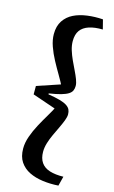

<svg xmlns="http://www.w3.org/2000/svg" viewBox="-135 -801 588 994"><g transform="rotate(15 159.5 -303.5)"><path d="M240 -227Q240 -213 232.5 -193.5Q225 -174 214 -151Q203 -128 191.5 -103.5Q180 -79 172.5 -54.5Q165 -30 165 -7Q165 28 180.5 50.5Q196 73 226.5 82.5Q257 92 300 91L287 142Q244 145 203 139.5Q162 134 130.5 118.5Q99 103 80 75Q61 47 61 3Q61 -28 73 -62Q85 -96 103 -129.5Q121 -163 140 -194.5Q159 -226 172 -253L181 -233L41 -281V-326L181 -373L172 -353Q159 -380 140 -412Q121 -444 103 -477.5Q85 -511 73 -545Q61 -579 61 -610Q61 -653 80 -681.5Q99 -710 130.5 -725.5Q162 -741 203 -746.5Q244 -752 287 -749L300 -698Q257 -699 226.5 -689Q196 -679 180.5 -657.5Q165 -636 165 -600Q165 -577 172.5 -552.5Q180 -528 191.5 -503Q203 -478 214 -455.5Q225 -433 232.5 -413.5Q240 -394 240 -379Q240 -365 235 -354Q230 -343 216.5 -334.5Q203 -326 178.5 -319Q154 -312 115 -306V-301Q154 -295 178.5 -288Q203 -281 216.5 -272Q230 -263 235 -252Q240 -241 240 -227Z"/></g></svg>

Font: Roboto Serif 28pt Condensed Medium
Style: Regular
Weight: 500
Width: 3
Designer: Greg Gazdowicz
Foundry: Commercial Type
Version: Version 1.008